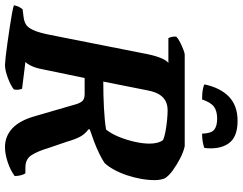

<svg xmlns="http://www.w3.org/2000/svg" viewBox="-130 -832 951 752"><g transform="rotate(90 345.0 -455.5)"><path d="M223 0Q216 0 192.5 -2.5Q169 -5 138 -9.5Q107 -14 76 -18.5Q45 -23 21 -27.5Q-3 -32 -11 -35Q-9 -46 -4 -55.5Q1 -65 5 -69L36 -73Q52 -75 64 -82Q76 -89 86 -110Q96 -131 105 -176L181 -560Q188 -593 197 -613.5Q206 -634 215 -640H118Q115 -645 113 -653Q111 -661 112 -671Q119 -678 133.5 -685.5Q148 -693 162.5 -698.5Q177 -704 182 -704H541Q564 -699 589 -686Q614 -673 635.5 -657.5Q657 -642 667 -626Q670 -619 672 -608.5Q674 -598 674 -587Q674 -561 669 -533Q664 -505 655 -478Q646 -451 633.5 -428Q621 -405 607 -390Q592 -380 569.5 -369Q547 -358 521.5 -348.5Q496 -339 475 -332V-327Q493 -314 503.5 -295Q514 -276 524 -241L548 -171Q560 -130 575.5 -105Q591 -80 624 -80H647Q652 -74 655 -62Q658 -50 658 -38Q635 -21 603 -10.5Q571 0 545 0Q502 0 471 -29Q440 -58 423 -119L378 -274Q374 -290 366 -301Q358 -312 337 -312H274L240 -148Q235 -121 227 -104Q219 -87 211 -80L316 -67Q318 -62 319.5 -54.5Q321 -47 319 -35Q303 -22 273 -11Q243 0 223 0ZM288 -385Q338 -385 389 -387.5Q440 -390 476 -396Q492 -416 504 -445Q516 -474 523.5 -506.5Q531 -539 531 -566Q531 -583 527.5 -596.5Q524 -610 517 -619Q504 -625 481.5 -629Q459 -633 437 -635Q415 -637 401 -637Q378 -637 362.5 -628Q347 -619 337.5 -602.5Q328 -586 323 -561ZM358 -772Q332 -772 318 -775Q304 -778 299 -781Q312 -843 347 -877Q382 -911 442 -911Q506 -911 530.5 -875.5Q555 -840 548 -781Q542 -778 526.5 -775Q511 -772 492 -772Q491 -808 476.5 -819.5Q462 -831 433 -831Q404 -831 387 -819Q370 -807 358 -772Z"/></g></svg>

Font: Texturina 12pt ExtraBold
Style: Italic
Weight: 800
Italic angle: -11°
Designer: Guillermo Torres Carreño
Foundry: Omnibus-Type
Version: Version 1.002